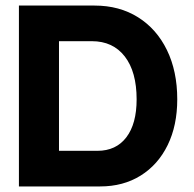

<svg xmlns="http://www.w3.org/2000/svg" viewBox="-20 -670 696 690"><path d="M320 -650Q409 -650 476 -608Q543 -566 580 -490Q617 -414 617 -313Q617 -219 582.5 -148.5Q548 -78 485.5 -39Q423 0 340 0H48V-650ZM192 -522V-128H330Q397 -128 434 -176.5Q471 -225 471 -313Q471 -412 428.5 -467Q386 -522 310 -522Z"/></svg>

Font: Overused Grotesk
Style: Bold
Weight: 700
Version: Version 0.003